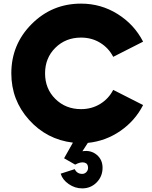

<svg xmlns="http://www.w3.org/2000/svg" viewBox="-20 -780 840 1060"><path d="M427.5 -177.5Q486.2 -177.5 533.1 -206.2Q580 -235 605 -283.8L770 -200Q726.2 -113.8 645 -57.5Q563.8 -1.2 465 8.8L435 55Q481.2 47.5 513.8 74.4Q546.2 101.2 546.2 146.2Q546.2 193.8 513.8 226.9Q481.2 260 433.8 260Q393.8 260 359.4 236.2Q325 212.5 315 178.8L392.5 153.8Q405 180 433.8 180Q447.5 180 456.9 170Q466.2 160 466.2 146.2Q466.2 122.5 445.6 117.5Q425 112.5 395 128.8L333.8 93.8L382.5 7.5Q237.5 -10 140 -118.8Q42.5 -227.5 42.5 -375Q42.5 -535 155 -647.5Q267.5 -760 427.5 -760Q537.5 -760 629.4 -702.5Q721.2 -645 770 -550L605 -466.2Q580 -515 533.1 -543.8Q486.2 -572.5 427.5 -572.5Q342.5 -572.5 285.6 -516.2Q228.8 -460 228.8 -375Q228.8 -290 285.6 -233.8Q342.5 -177.5 427.5 -177.5Z"/></svg>

Font: Now Black
Style: Regular
Weight: 900
Designer: Alfredo Marco Pradil
Foundry: Alfredo Marco Pradil
Version: Version 1.002;PS 001.002;hotconv 1.0.88;makeotf.lib2.5.64775